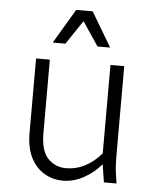

<svg xmlns="http://www.w3.org/2000/svg" viewBox="-53 -780 675 833"><g transform="rotate(5 284.5 -363.5)"><path d="M90 -185V-510H150V-190Q150 -113 182 -80Q214 -47 260 -47Q304 -47 343.5 -67.5Q383 -88 414 -125V-510H474V-122Q474 -97 475 -79Q476 -61 479 -39L485 0H430L418 -78Q387 -41 343 -16.5Q299 8 252 8Q208 8 171 -13.5Q134 -35 112 -78Q90 -121 90 -185ZM156 -585 245 -735H317L406 -585H351L281 -689L211 -585Z"/></g></svg>

Font: Radio Canada Light
Style: Regular
Weight: 300
Designer: Charles Daoud, Etienne Aubert Bonn, Alexandre Saumier Demers, Jacques Le Bailly
Foundry: Radio-Canada
Version: Version 2.104;gftools[0.9.28.dev5+ged2979d]